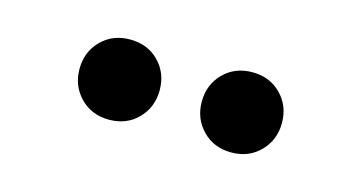

<svg xmlns="http://www.w3.org/2000/svg" viewBox="-34 -806 622 331"><g transform="rotate(15 277.5 -640.5)"><path d="M168.5 -569Q137.3 -569 117.1 -589.7Q96.9 -610.3 96.9 -640.6Q96.9 -671.1 117.1 -691.6Q137.3 -712.1 168.5 -712.1Q199.8 -712.1 219.9 -691.6Q240 -671.1 240 -640.6Q240 -610.3 219.9 -589.7Q199.8 -569 168.5 -569ZM386.6 -569Q355.5 -569 335.3 -589.7Q315.1 -610.3 315.1 -640.6Q315.1 -671.1 335.3 -691.6Q355.5 -712.1 386.6 -712.1Q417.9 -712.1 438 -691.6Q458.2 -671.1 458.2 -640.6Q458.2 -610.3 438 -589.7Q417.9 -569 386.6 -569Z"/></g></svg>

Font: Source Sans 3
Style: Regular
Weight: 200
Designer: Paul D. Hunt
Foundry: Adobe
Version: Version 3.046;hotconv 1.0.118;makeotfexe 2.5.65603